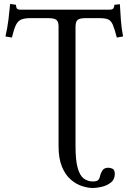

<svg xmlns="http://www.w3.org/2000/svg" viewBox="-20 -732 644 962"><path d="M273.4 -600.1Q273.4 -624 262.2 -632.6Q251 -641.1 221.7 -641.1H132.3Q104 -641.1 86.9 -634.3Q69.8 -627.4 59.8 -606.9Q49.8 -586.4 39.6 -543.9L7.3 -549.3Q17.1 -591.8 22.2 -632.3Q27.3 -672.9 30.8 -712.4L59.6 -708Q59.6 -704.1 62.3 -693.8Q64.9 -683.6 81.5 -683.6H529.8Q546.9 -683.6 550 -693.8Q553.2 -704.1 553.2 -708L580.6 -710.9Q583 -671.9 585.7 -631.8Q588.4 -591.8 596.7 -549.3L565.4 -543.9Q554.2 -586.4 545.7 -606.9Q537.1 -627.4 522.9 -634.3Q508.8 -641.1 479.5 -641.1H409.2Q380.4 -641.1 369.4 -632.6Q358.4 -624 358.4 -596.7V0Q358.4 71.8 369.4 110.1Q380.4 148.4 400.1 162.8Q419.9 177.2 445.3 177.2Q467.3 177.2 473.9 168Q480.5 158.7 481.4 149.4Q483.4 139.6 491.9 124Q500.5 108.4 522.9 108.4Q534.2 108.4 544.7 114Q555.2 119.6 555.2 139.6Q555.2 167.5 535.2 182.9Q515.1 198.2 489.3 204.1Q463.4 210 445.3 210Q420.9 210 391.1 200.4Q361.3 190.9 334.5 167.7Q307.6 144.5 290.5 103.5Q273.4 62.5 273.4 0Z"/></svg>

Font: Kurinto Seri
Style: Regular
Weight: 400
Designer: Kurinto was developed by Clint Goss from a range of fonts that are compatible with the SIL Open Font License Version 1.1
Foundry: Clinton F. Goss
Version: Version 2.196; July 25, 2020